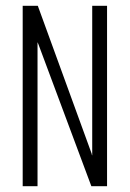

<svg xmlns="http://www.w3.org/2000/svg" viewBox="-20 -640 446 660"><path d="M58 0V-620H110L295 -112L296 -107L297 -106V-620H348V0H294L112 -488L109 -495V0Z"/></svg>

Font: Smooch Sans
Style: Regular
Weight: 400
Designer: Robert E. Leuschke
Foundry: Robert E. Leuschke
Version: Version 1.010; ttfautohint (v1.8.3)